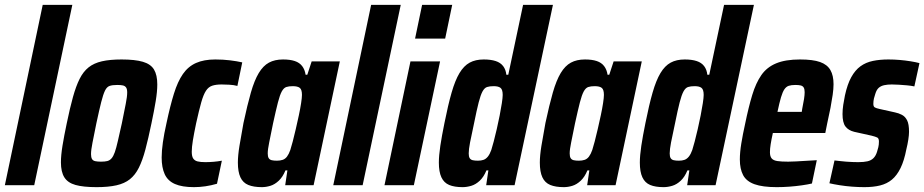

<svg xmlns="http://www.w3.org/2000/svg" viewBox="-28 -763 3808 791"><path d="M-8 0 148 -743H270L113 0Z M370 8Q315 8 283 -1Q251 -10 237 -32.5Q223 -55 223 -94Q223 -123 229.5 -163Q236 -203 247 -255Q260 -318 272.5 -363Q285 -408 300 -438Q315 -468 337 -485.5Q359 -503 392 -510.5Q425 -518 473 -518Q528 -518 560.5 -508.5Q593 -499 606.5 -476.5Q620 -454 620 -415Q620 -386 613.5 -346.5Q607 -307 596 -255Q583 -192 571 -147Q559 -102 544 -72Q529 -42 507 -24.5Q485 -7 451.5 0.5Q418 8 370 8ZM388 -97Q404 -97 414 -99.5Q424 -102 431.5 -110.5Q439 -119 445 -136Q451 -153 457.5 -182Q464 -211 474 -255Q484 -305 490 -335Q496 -365 496 -382Q496 -396 491.5 -402.5Q487 -409 478.5 -411Q470 -413 455 -413Q435 -413 423.5 -409Q412 -405 404.5 -389.5Q397 -374 389 -342.5Q381 -311 369 -255Q359 -205 353 -175Q347 -145 347 -128Q347 -115 351 -108Q355 -101 364.5 -99Q374 -97 388 -97Z M771 8Q722 8 692.5 -5Q663 -18 650.5 -45.5Q638 -73 638 -114Q638 -141 643 -176.5Q648 -212 658 -256Q673 -327 688.5 -377Q704 -427 725.5 -458Q747 -489 779.5 -503.5Q812 -518 859 -518Q891 -518 919.5 -514.5Q948 -511 970 -506L950 -409Q935 -413 917 -414Q899 -415 885 -415Q862 -415 846.5 -410Q831 -405 820.5 -389Q810 -373 801 -341Q792 -309 780 -255Q771 -212 766.5 -184Q762 -156 762 -138Q762 -119 768 -110Q774 -101 786 -98Q798 -95 818 -95Q834 -95 852 -96.5Q870 -98 886 -101L866 -6Q842 1 818 4.5Q794 8 771 8Z M1051 8Q1017 8 995 -1Q973 -10 962.5 -32.5Q952 -55 952 -93Q952 -122 958.5 -162Q965 -202 975 -256Q991 -331 1005.5 -381.5Q1020 -432 1038 -462Q1056 -492 1080 -505Q1104 -518 1138 -518Q1167 -518 1186.5 -511.5Q1206 -505 1217 -490.5Q1228 -476 1231 -455H1238L1256 -510H1372L1264 0H1147L1156 -61H1148Q1137 -34 1120.5 -18.5Q1104 -3 1086 2.5Q1068 8 1051 8ZM1113 -101Q1126 -101 1136.5 -104.5Q1147 -108 1154.5 -118Q1162 -128 1168 -145Q1172 -157 1178 -180Q1184 -203 1190.5 -231Q1197 -259 1203 -287Q1209 -315 1212.5 -338Q1216 -361 1216 -372Q1216 -394 1207 -401Q1198 -408 1178 -408Q1162 -408 1151.5 -404.5Q1141 -401 1133 -386.5Q1125 -372 1117 -341Q1109 -310 1097 -255Q1087 -205 1081 -176Q1075 -147 1075 -131Q1075 -118 1079 -111.5Q1083 -105 1091.5 -103Q1100 -101 1113 -101Z M1345 0 1501 -743H1623L1466 0Z M1682 -604 1711 -743H1835L1806 -604ZM1556 0 1663 -510H1785L1677 0Z M1878 8Q1844 8 1822.5 -1Q1801 -10 1790.5 -32.5Q1780 -55 1780 -93Q1780 -122 1786 -162Q1792 -202 1803 -256Q1818 -331 1832.5 -381.5Q1847 -432 1865 -462Q1883 -492 1907 -505Q1931 -518 1965 -518Q1994 -518 2014 -511.5Q2034 -505 2045 -490.5Q2056 -476 2058 -455H2066L2127 -743H2250L2092 0H1975L1984 -61H1976Q1965 -34 1948.5 -18.5Q1932 -3 1913.5 2.5Q1895 8 1878 8ZM1941 -101Q1954 -101 1964 -104.5Q1974 -108 1982 -118Q1990 -128 1996 -145Q2000 -157 2006 -180Q2012 -203 2018.5 -231Q2025 -259 2030.5 -287Q2036 -315 2039.5 -338Q2043 -361 2043 -372Q2043 -394 2034 -401Q2025 -408 2006 -408Q1989 -408 1978.5 -404.5Q1968 -401 1960 -386.5Q1952 -372 1944 -341Q1936 -310 1925 -255Q1914 -205 1908.5 -176Q1903 -147 1903 -131Q1903 -118 1907 -111.5Q1911 -105 1919.5 -103Q1928 -101 1941 -101Z M2295 8Q2261 8 2239 -1Q2217 -10 2206.5 -32.5Q2196 -55 2196 -93Q2196 -122 2202.5 -162Q2209 -202 2219 -256Q2235 -331 2249.5 -381.5Q2264 -432 2282 -462Q2300 -492 2324 -505Q2348 -518 2382 -518Q2411 -518 2430.5 -511.5Q2450 -505 2461 -490.5Q2472 -476 2475 -455H2482L2500 -510H2616L2508 0H2391L2400 -61H2392Q2381 -34 2364.5 -18.5Q2348 -3 2330 2.5Q2312 8 2295 8ZM2357 -101Q2370 -101 2380.5 -104.5Q2391 -108 2398.5 -118Q2406 -128 2412 -145Q2416 -157 2422 -180Q2428 -203 2434.5 -231Q2441 -259 2447 -287Q2453 -315 2456.5 -338Q2460 -361 2460 -372Q2460 -394 2451 -401Q2442 -408 2422 -408Q2406 -408 2395.5 -404.5Q2385 -401 2377 -386.5Q2369 -372 2361 -341Q2353 -310 2341 -255Q2331 -205 2325 -176Q2319 -147 2319 -131Q2319 -118 2323 -111.5Q2327 -105 2335.5 -103Q2344 -101 2357 -101Z M2706 8Q2672 8 2650.5 -1Q2629 -10 2618.5 -32.5Q2608 -55 2608 -93Q2608 -122 2614 -162Q2620 -202 2631 -256Q2646 -331 2660.5 -381.5Q2675 -432 2693 -462Q2711 -492 2735 -505Q2759 -518 2793 -518Q2822 -518 2842 -511.5Q2862 -505 2873 -490.5Q2884 -476 2886 -455H2894L2955 -743H3078L2920 0H2803L2812 -61H2804Q2793 -34 2776.5 -18.5Q2760 -3 2741.5 2.5Q2723 8 2706 8ZM2769 -101Q2782 -101 2792 -104.5Q2802 -108 2810 -118Q2818 -128 2824 -145Q2828 -157 2834 -180Q2840 -203 2846.5 -231Q2853 -259 2858.5 -287Q2864 -315 2867.5 -338Q2871 -361 2871 -372Q2871 -394 2862 -401Q2853 -408 2834 -408Q2817 -408 2806.5 -404.5Q2796 -401 2788 -386.5Q2780 -372 2772 -341Q2764 -310 2753 -255Q2742 -205 2736.5 -176Q2731 -147 2731 -131Q2731 -118 2735 -111.5Q2739 -105 2747.5 -103Q2756 -101 2769 -101Z M3172 8Q3114 8 3080.5 -4Q3047 -16 3033.5 -41.5Q3020 -67 3020 -106Q3020 -135 3026 -172Q3032 -209 3042 -254Q3056 -322 3071 -371.5Q3086 -421 3108.5 -453.5Q3131 -486 3169.5 -502Q3208 -518 3268 -518Q3321 -518 3350.5 -507.5Q3380 -497 3393 -474.5Q3406 -452 3406 -416Q3406 -397 3402.5 -372.5Q3399 -348 3393.5 -319Q3388 -290 3380 -255L3372 -215H3156Q3150 -188 3147 -169Q3144 -150 3144 -136Q3144 -119 3151 -110.5Q3158 -102 3174.5 -99.5Q3191 -97 3219 -97Q3231 -97 3251 -98Q3271 -99 3293.5 -100.5Q3316 -102 3337 -103L3317 -7Q3300 -3 3275.5 0.5Q3251 4 3224.5 6Q3198 8 3172 8ZM3175 -302H3275L3277 -315Q3282 -339 3284.5 -355.5Q3287 -372 3287 -383Q3287 -396 3283 -402.5Q3279 -409 3270.5 -411Q3262 -413 3249 -413Q3232 -413 3221.5 -409.5Q3211 -406 3203.5 -395Q3196 -384 3189.5 -362Q3183 -340 3175 -302Z M3533 8Q3509 8 3482.5 6Q3456 4 3431 0Q3406 -4 3389 -8L3410 -102Q3420 -101 3432.5 -99.5Q3445 -98 3458 -97Q3471 -96 3484.5 -95.5Q3498 -95 3508 -95Q3531 -95 3546 -98.5Q3561 -102 3570.5 -111.5Q3580 -121 3585 -137Q3588 -146 3590.5 -156.5Q3593 -167 3593 -180Q3593 -193 3586 -196.5Q3579 -200 3563 -204L3491 -220Q3467 -226 3455 -242Q3443 -258 3443 -293Q3443 -311 3446 -331Q3449 -351 3453 -370Q3463 -416 3479 -445Q3495 -474 3517 -490Q3539 -506 3568 -512Q3597 -518 3632 -518Q3655 -518 3678.5 -516Q3702 -514 3723.5 -510.5Q3745 -507 3760 -503L3739 -407Q3725 -410 3708 -411.5Q3691 -413 3675 -414Q3659 -415 3646 -415Q3628 -415 3614.5 -412Q3601 -409 3592 -401Q3583 -393 3578 -376Q3575 -368 3572.5 -357.5Q3570 -347 3570 -335Q3570 -324 3576 -320.5Q3582 -317 3596 -314L3659 -300Q3674 -297 3687.5 -290Q3701 -283 3709 -267.5Q3717 -252 3717 -220Q3717 -207 3714 -187.5Q3711 -168 3706 -148Q3697 -101 3682 -70.5Q3667 -40 3646.5 -23Q3626 -6 3598 1Q3570 8 3533 8Z"/></svg>

Font: Saira Condensed
Style: Bold Italic
Weight: 700
Width: 3
Italic angle: -12°
Designer: Hector Gatti with collaboration of the Omnibus-Type team
Foundry: Omnibus-Type
Version: Version 1.101